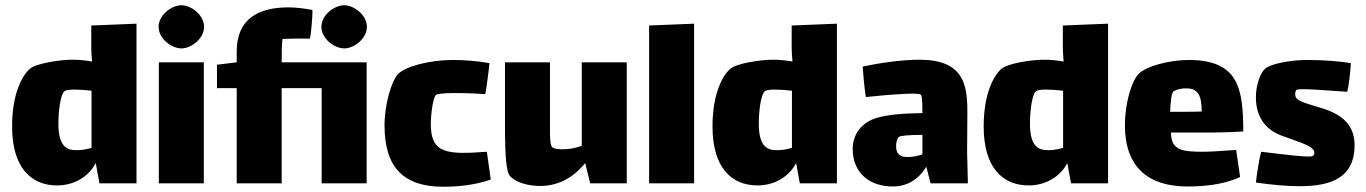

<svg xmlns="http://www.w3.org/2000/svg" viewBox="-20 -697 5195 730"><path d="M327 -600V-516C327 -497 329 -479 330 -463C308 -467 282 -470 256 -470C207 -470 117 -456 93 -435C64 -409 26 -341 26 -216C26 -60 98 8 197 8C264 8 318 -27 344 -77L358 0H499V-607ZM272 -126C237 -126 202 -136 202 -227C202 -276 210 -340 226 -351C238 -359 286 -357 328 -352V-135C312 -130 293 -126 272 -126Z M670 -513C707 -513 756 -550 756 -595C756 -640 707 -677 670 -677C632 -677 583 -640 583 -595C583 -550 632 -513 670 -513ZM584 0H755V-460H584Z M1289 -513C1326 -513 1375 -550 1375 -595C1375 -640 1326 -677 1289 -677C1251 -677 1202 -640 1202 -595C1202 -550 1251 -513 1289 -513ZM1374 -460H1157H1051C1051 -497 1051 -525 1054 -549C1082 -550 1118 -551 1158 -550C1161 -559 1163 -580 1165 -602C1167 -623 1168 -644 1168 -659C1136 -665 1106 -669 1077 -669C966 -669 880 -628 880 -501V-460L805 -451V-362H880V0H1051V-362H1128H1203V0H1374Z M1831 -120C1680 -109 1618 -112 1618 -225C1618 -264 1627 -332 1639 -337C1651 -342 1687 -344 1728 -343C1762 -343 1799 -341 1825 -339C1830 -364 1839 -433 1841 -457C1794 -465 1747 -469 1702 -469C1615 -469 1520 -445 1492 -414C1470 -390 1442 -304 1442 -220C1442 -58 1517 13 1665 13C1717 13 1780 8 1846 -14Z M2192 -460V-143C2174 -136 2153 -131 2134 -130C2112 -128 2084 -130 2078 -139C2070 -150 2071 -198 2071 -220V-460H1900V-218C1900 -95 1906 -43 1918 -29C1940 -3 1988 10 2033 10C2102 10 2158 -20 2205 -77L2224 0H2363V-460Z M2448 0H2619V-607L2448 -600Z M2990 -600V-516C2990 -497 2992 -479 2993 -463C2971 -467 2945 -470 2919 -470C2870 -470 2780 -456 2756 -435C2727 -409 2689 -341 2689 -216C2689 -60 2761 8 2860 8C2927 8 2981 -27 3007 -77L3021 0H3162V-607ZM2935 -126C2900 -126 2865 -136 2865 -227C2865 -276 2873 -340 2889 -351C2901 -359 2949 -357 2991 -352V-135C2975 -130 2956 -126 2935 -126Z M3660 0 3657 -118 3658 -265C3659 -376 3644 -470 3475 -470C3410 -470 3326 -458 3260 -444C3262 -412 3266 -368 3272 -328C3320 -333 3363 -337 3402 -339C3431 -341 3473 -343 3481 -337C3487 -333 3487 -291 3487 -267C3418 -266 3359 -262 3314 -249C3256 -232 3222 -186 3222 -131C3222 -37 3289 12 3374 12C3428 12 3471 -13 3502 -63L3518 0ZM3432 -100C3404 -100 3387 -109 3387 -142C3387 -153 3390 -169 3397 -176C3403 -182 3445 -184 3479 -184H3487V-110C3467 -103 3448 -100 3432 -100Z M4021 -600V-516C4021 -497 4023 -479 4024 -463C4002 -467 3976 -470 3950 -470C3901 -470 3811 -456 3787 -435C3758 -409 3720 -341 3720 -216C3720 -60 3792 8 3891 8C3958 8 4012 -27 4038 -77L4052 0H4193V-607ZM3966 -126C3931 -126 3896 -136 3896 -227C3896 -276 3904 -340 3920 -351C3932 -359 3980 -357 4022 -352V-135C4006 -130 3987 -126 3966 -126Z M4554 -120C4474 -120 4433 -126 4432 -193H4574C4593 -193 4656 -194 4707 -197C4707 -364 4687 -469 4499 -469C4426 -469 4336 -445 4308 -415C4282 -387 4257 -303 4257 -221C4257 -62 4345 12 4495 12C4550 12 4629 7 4695 -24L4680 -127C4620 -123 4584 -120 4554 -120ZM4442 -350C4456 -358 4475 -362 4495 -361C4535 -359 4549 -333 4549 -273C4528 -272 4503 -272 4481 -272H4429C4430 -305 4434 -345 4442 -350Z M5008 -285C4936 -307 4909 -313 4905 -333C4903 -343 4906 -352 4909 -355C4920 -363 5035 -352 5102 -348C5107 -363 5116 -434 5116 -457C5076 -464 5013 -469 4949 -469C4893 -469 4810 -456 4788 -434C4769 -415 4755 -368 4755 -327C4755 -243 4801 -201 4851 -182C4890 -167 4956 -148 4970 -131C4980 -125 4979 -107 4971 -104C4958 -97 4869 -109 4775 -120C4768 -96 4758 -31 4755 -3C4817 6 4873 11 4922 11C5048 11 5125 -26 5130 -134C5134 -215 5091 -259 5008 -285Z"/></svg>

Font: FilmFarsi Display
Style: Regular
Weight: 400
Designer: Borna Izadpanah
Foundry: Borna Izadpanah
Version: Version 1.000;PS 001.000;hotconv 1.0.88;makeotf.lib2.5.64775